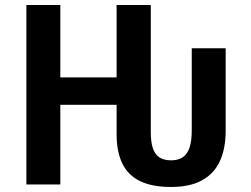

<svg xmlns="http://www.w3.org/2000/svg" viewBox="-20 -734 999 764"><path d="M85 0V-714H220V-426H444V-714H580V-208Q580 -170 588 -145Q596 -120 614 -108Q632 -96 661 -96Q689 -96 707.5 -108.5Q726 -121 734.5 -147.5Q743 -174 743 -215V-542H878V-214Q878 -143 855 -93Q832 -43 784 -16.5Q736 10 660 10Q586 10 538 -13Q490 -36 467 -83Q444 -130 444 -200V-317H220V0Z"/></svg>

Font: Noto Sans Display SemiBold
Style: Regular
Weight: 600
Designer: Monotype Design Team
Foundry: Monotype Imaging Inc.
Version: Version 2.003